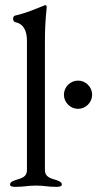

<svg xmlns="http://www.w3.org/2000/svg" viewBox="-20 -725 379 748"><path d="M39 3C78 3 85 -2 120 -2C155 -2 162 3 201 3C208 3 221 2 221 -6C221 -16 209 -20 198 -24C178 -30 155 -35 155 -62V-562C155 -652 162 -686 162 -698C162 -701 160 -705 157 -705C155 -705 153 -704 151 -703C119 -691 89 -676 38 -664C34 -663 31 -658 31 -652C31 -646 34 -640 39 -639C72 -632 85 -605 85 -566V-62C85 -35 62 -30 42 -24C31 -20 19 -16 19 -6C19 2 32 3 39 3ZM284 -301C314 -301 339 -326 339 -356C339 -386 314 -411 284 -411C254 -411 229 -386 229 -356C229 -326 254 -301 284 -301Z"/></svg>

Font: EB Garamond
Style: Regular
Weight: 400
Designer: Georg Duffner and Octavio Pardo
Foundry: Georg Duffner
Version: Version 1.000;PS 001.000;hotconv 1.0.88;makeotf.lib2.5.64775